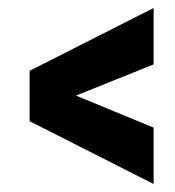

<svg xmlns="http://www.w3.org/2000/svg" viewBox="-20 -655 438 480"><path d="M364 -195 54 -352V-478L364 -635V-494L170 -416L364 -336Z"/></svg>

Font: Oswald
Style: Bold
Weight: 700
Designer: Vernon Adams
Foundry: Vernon Adams
Version: Version 4.103;gftools[0.9.33.dev8+g029e19f]